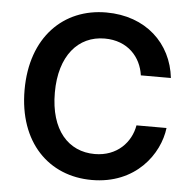

<svg xmlns="http://www.w3.org/2000/svg" viewBox="-53 -790 857 853"><g transform="rotate(5 375.5 -363.5)"><path d="M387 10C583 10 684 -132 698 -249H564C551 -173 490 -106 390 -106C273 -106 190 -195 190 -363C190 -527 272 -621 390 -621C494 -621 553 -552 564 -472H698C681 -625 564 -737 387 -737C197 -737 55 -599 55 -363C55 -129 195 10 387 10Z"/></g></svg>

Font: Wafeq Semi Bold
Style: Regular
Weight: 600
Designer: Rasmus Andersson & Azza Alameddine
Foundry: Google & TypeTogether
Version: Version 3.000;January 28, 2025;FontCreator 15.0.0.3014 64-bi